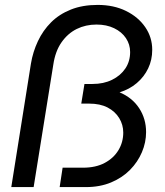

<svg xmlns="http://www.w3.org/2000/svg" viewBox="-20 -762 671 782"><path d="M26 0 106 -503Q114 -551 134.5 -594.5Q155 -638 188 -671Q221 -704 268.5 -723Q316 -742 378 -742Q443 -742 493 -717.5Q543 -693 571.5 -651.5Q600 -610 600 -559Q600 -518 583.5 -483.5Q567 -449 537 -423.5Q507 -398 467 -386Q519 -364 547 -321Q575 -278 575 -224Q575 -182 558 -142Q541 -102 509.5 -70Q478 -38 432.5 -19Q387 0 330 0H223L235 -79H318Q370 -79 406.5 -98.5Q443 -118 462.5 -150.5Q482 -183 482 -222Q482 -254 465.5 -281Q449 -308 418.5 -324Q388 -340 343 -340H311L324 -420H357Q402 -420 436.5 -437Q471 -454 490.5 -483Q510 -512 510 -550Q510 -581 493 -606.5Q476 -632 445 -647Q414 -662 373 -662Q329 -662 292.5 -644Q256 -626 230.5 -589.5Q205 -553 197 -498L117 0Z"/></svg>

Font: MuseoModerno
Style: Italic
Weight: 400
Italic angle: -9°
Designer: Pablo Cosgaya, Héctor Gatti, Marcela Romero, and the Authors of The MuseoModerno Project.
Foundry: Omnibus-Type Team
Version: Version 1.003